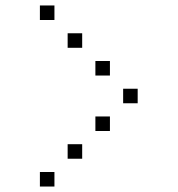

<svg xmlns="http://www.w3.org/2000/svg" viewBox="-20 -696 640 692"><path d="M124.8 -676.2Q123.8 -676.2 123.8 -676.2Q123.8 -676.2 123.8 -675.2V-624.8Q123.8 -623.8 123.8 -623.8Q123.8 -623.8 124.8 -623.8H175.2Q176.2 -623.8 176.2 -623.8Q176.2 -623.8 176.2 -624.8V-675.2Q176.2 -676.2 176.2 -676.2Q176.2 -676.2 175.2 -676.2ZM224.8 -576.2Q223.8 -576.2 223.8 -576.2Q223.8 -576.2 223.8 -575.2V-524.8Q223.8 -523.8 223.8 -523.8Q223.8 -523.8 224.8 -523.8H275.2Q276.2 -523.8 276.2 -523.8Q276.2 -523.8 276.2 -524.8V-575.2Q276.2 -576.2 276.2 -576.2Q276.2 -576.2 275.2 -576.2ZM324.8 -476.2Q323.8 -476.2 323.8 -476.2Q323.8 -476.2 323.8 -475.2V-424.8Q323.8 -423.8 323.8 -423.8Q323.8 -423.8 324.8 -423.8H375.2Q376.2 -423.8 376.2 -423.8Q376.2 -423.8 376.2 -424.8V-475.2Q376.2 -476.2 376.2 -476.2Q376.2 -476.2 375.2 -476.2ZM424.8 -376.2Q423.8 -376.2 423.8 -376.2Q423.8 -376.2 423.8 -375.2V-324.8Q423.8 -323.8 423.8 -323.8Q423.8 -323.8 424.8 -323.8H475.2Q476.2 -323.8 476.2 -323.8Q476.2 -323.8 476.2 -324.8V-375.2Q476.2 -376.2 476.2 -376.2Q476.2 -376.2 475.2 -376.2ZM324.8 -276.2Q323.8 -276.2 323.8 -276.2Q323.8 -276.2 323.8 -275.2V-224.8Q323.8 -223.8 323.8 -223.8Q323.8 -223.8 324.8 -223.8H375.2Q376.2 -223.8 376.2 -223.8Q376.2 -223.8 376.2 -224.8V-275.2Q376.2 -276.2 376.2 -276.2Q376.2 -276.2 375.2 -276.2ZM224.8 -176.2Q223.8 -176.2 223.8 -176.2Q223.8 -176.2 223.8 -175.2V-124.8Q223.8 -123.8 223.8 -123.8Q223.8 -123.8 224.8 -123.8H275.2Q276.2 -123.8 276.2 -123.8Q276.2 -123.8 276.2 -124.8V-175.2Q276.2 -176.2 276.2 -176.2Q276.2 -176.2 275.2 -176.2ZM124.8 -76.2Q123.8 -76.2 123.8 -76.2Q123.8 -76.2 123.8 -75.2V-24.8Q123.8 -23.8 123.8 -23.8Q123.8 -23.8 124.8 -23.8H175.2Q176.2 -23.8 176.2 -23.8Q176.2 -23.8 176.2 -24.8V-75.2Q176.2 -76.2 176.2 -76.2Q176.2 -76.2 175.2 -76.2Z"/></svg>

Font: Doto Black
Style: Regular
Weight: 900
Monospace: yes
Version: Version 1.000